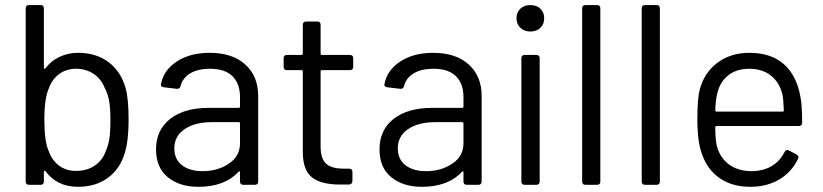

<svg xmlns="http://www.w3.org/2000/svg" viewBox="-20 -720 3206 748"><path d="M469.2 -377Q481 -336.4 481 -252.9Q481 -173.8 466.8 -126Q448.7 -63 400.9 -27.6Q353 7.8 284.2 7.8Q202.1 7.8 157.2 -53.2Q155.3 -55.2 153.1 -54.4Q150.9 -53.7 150.9 -50.8V-13.2Q150.9 0 138.2 0H92.8Q80.1 0 80.1 -13.2V-687Q80.1 -700.2 92.8 -700.2H138.2Q150.9 -700.2 150.9 -687V-456.1Q150.9 -453.1 153.1 -452.1Q155.3 -451.2 157.2 -454.1Q178.7 -482.9 211.9 -498.5Q245.1 -514.2 284.2 -514.2Q355 -514.2 403.1 -477.8Q451.2 -441.4 469.2 -377ZM392.1 -131.8Q401.9 -152.8 406 -179.4Q410.2 -206.1 410.2 -252.9Q410.2 -300.8 404.8 -328.9Q399.4 -356.9 387.2 -378.9Q374 -412.6 344.5 -432.4Q314.9 -452.1 275.9 -452.1Q238.8 -452.1 210.9 -431.9Q183.1 -411.6 170.9 -377Q152.8 -338.9 152.8 -252.9Q152.8 -168.5 169.9 -130.9Q183.1 -94.7 210.4 -74.5Q237.8 -54.2 276.9 -54.2Q318.8 -54.2 349.4 -75Q379.9 -95.7 392.1 -131.8Z M796.9 -514.2Q885.7 -514.2 935.8 -468.5Q985.8 -422.9 985.8 -346.2V-13.2Q985.8 0 973.1 0H928.2Q915 0 915 -13.2V-48.8Q915 -51.8 913.1 -52.7Q911.1 -53.7 909.2 -50.8Q855 7.8 752.9 7.8Q679.7 7.8 633.8 -29.5Q587.9 -66.9 587.9 -138.2Q587.9 -213.4 642.6 -256.6Q697.3 -299.8 793.9 -299.8H910.2Q915 -299.8 915 -305.2V-341.8Q915 -394 885.7 -423.1Q856.4 -452.1 797.9 -452.1Q751 -452.1 721.2 -434.3Q691.4 -416.5 683.1 -383.8Q680.2 -372.6 668 -374L619.1 -379.9Q605.5 -381.3 606.9 -391.1Q616.7 -446.3 668.5 -480.2Q720.2 -514.2 796.9 -514.2ZM769 -53.2Q829.1 -53.2 872.1 -83Q915 -111.3 915 -162.1V-238.8Q915 -244.1 910.2 -244.1H805.2Q738.8 -244.1 699 -216.8Q659.2 -189.5 659.2 -142.1Q659.2 -99.1 689.2 -76.2Q719.2 -53.2 769 -53.2Z M1356 -493.2V-460Q1356 -446.8 1342.8 -446.8H1233.9Q1229 -446.8 1229 -441.9V-149.9Q1229 -102.5 1250 -82.8Q1271 -63 1317.9 -63H1339.8Q1353 -63 1353 -49.8V-15.1Q1353 -2.4 1339.8 -1H1305.7Q1230.5 -1 1195.1 -29.3Q1159.7 -57.6 1159.7 -127.9V-441.9Q1159.7 -446.8 1154.8 -446.8H1097.7Q1085 -446.8 1085 -460V-493.2Q1085 -505.9 1097.7 -505.9H1154.8Q1159.7 -505.9 1159.7 -511.2V-623Q1159.7 -636.2 1172.9 -636.2H1215.8Q1229 -636.2 1229 -623V-511.2Q1229 -505.9 1233.9 -505.9H1342.8Q1356 -505.9 1356 -493.2Z M1667.5 -514.2Q1756.3 -514.2 1806.4 -468.5Q1856.4 -422.9 1856.4 -346.2V-13.2Q1856.4 0 1843.8 0H1798.8Q1785.6 0 1785.6 -13.2V-48.8Q1785.6 -51.8 1783.7 -52.7Q1781.7 -53.7 1779.8 -50.8Q1725.6 7.8 1623.5 7.8Q1550.3 7.8 1504.4 -29.5Q1458.5 -66.9 1458.5 -138.2Q1458.5 -213.4 1513.2 -256.6Q1567.9 -299.8 1664.6 -299.8H1780.8Q1785.6 -299.8 1785.6 -305.2V-341.8Q1785.6 -394 1756.3 -423.1Q1727.1 -452.1 1668.5 -452.1Q1621.6 -452.1 1591.8 -434.3Q1562 -416.5 1553.7 -383.8Q1550.8 -372.6 1538.6 -374L1489.7 -379.9Q1476.1 -381.3 1477.5 -391.1Q1487.3 -446.3 1539.1 -480.2Q1590.8 -514.2 1667.5 -514.2ZM1639.6 -53.2Q1699.7 -53.2 1742.7 -83Q1785.6 -111.3 1785.6 -162.1V-238.8Q1785.6 -244.1 1780.8 -244.1H1675.8Q1609.4 -244.1 1569.6 -216.8Q1529.8 -189.5 1529.8 -142.1Q1529.8 -99.1 1559.8 -76.2Q1589.8 -53.2 1639.6 -53.2Z M2085.2 -611.6Q2070.3 -597.2 2046.4 -597.2Q2022.5 -597.2 2007.3 -611.6Q1992.2 -626 1992.2 -648.9Q1992.2 -671.9 2007.1 -686Q2022 -700.2 2046.4 -700.2Q2070.8 -700.2 2085.4 -686Q2100.1 -671.9 2100.1 -648.9Q2100.1 -626 2085.2 -611.6ZM2069.3 0H2024.4Q2011.2 0 2011.2 -13.2V-493.2Q2011.2 -505.9 2024.4 -505.9H2069.3Q2082.5 -505.9 2082.5 -493.2V-13.2Q2082.5 0 2069.3 0Z M2306.2 0H2260.7Q2248 0 2248 -13.2V-687Q2248 -700.2 2260.7 -700.2H2306.2Q2318.8 -700.2 2318.8 -687V-13.2Q2318.8 0 2306.2 0Z M2538.1 0H2492.7Q2480 0 2480 -13.2V-687Q2480 -700.2 2492.7 -700.2H2538.1Q2550.8 -700.2 2550.8 -687V-13.2Q2550.8 0 2538.1 0Z M2908.7 -53.2Q2999 -54.7 3036.6 -127.9Q3039.1 -133.3 3043.7 -135Q3048.3 -136.7 3053.7 -133.8L3083 -118.2Q3094.7 -110.8 3088.9 -101.1Q3064.5 -49.8 3016.1 -21Q2967.8 7.8 2902.8 7.8Q2833.5 7.8 2785.2 -24.9Q2736.8 -57.6 2715.8 -117.2Q2696.8 -165 2696.8 -254.9Q2696.8 -336.9 2706.1 -371.1Q2723.6 -437 2775.1 -475.6Q2826.7 -514.2 2898.9 -514.2Q2984.4 -514.2 3034.2 -469.7Q3084 -425.3 3098.6 -341.8Q3105 -307.6 3105 -242.2Q3105 -229 3091.8 -229H2772Q2766.6 -229 2766.6 -224.1Q2766.6 -175.3 2772.9 -150.9Q2784.7 -105.5 2820.1 -79.3Q2855.5 -53.2 2908.7 -53.2ZM2898.9 -452.1Q2849.6 -452.1 2817.4 -426.8Q2785.2 -401.4 2774.9 -357.9Q2768.1 -334.5 2766.6 -290Q2766.6 -285.2 2772 -285.2H3028.8Q3033.7 -285.2 3033.7 -290Q3032.2 -334.5 3027.8 -354Q3016.1 -399.9 2982.7 -426Q2949.2 -452.1 2898.9 -452.1Z"/></svg>

Font: Barlow
Style: Regular
Weight: 400
Designer: Jeremy Tribby
Foundry: Jeremy Tribby
Version: Version 1.101